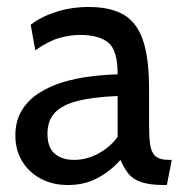

<svg xmlns="http://www.w3.org/2000/svg" viewBox="-20 -520 520 550"><path d="M175 10Q130 10 96 -8.5Q62 -27 43 -59Q24 -91 24 -132Q24 -173 42 -203Q60 -233 91 -253Q122 -273 160 -284.5Q198 -296 239 -301Q280 -306 317 -307Q317 -377 289.5 -398.5Q262 -420 210 -420Q182 -420 151 -411.5Q120 -403 81 -376L68 -449Q97 -472 141 -486Q185 -500 234 -500Q296 -500 334 -478Q372 -456 389.5 -405Q407 -354 407 -265V-165Q407 -130 410 -107Q413 -84 425 -73Q437 -62 463 -62H472L458 10H451Q408 10 384 1.5Q360 -7 347.5 -23Q335 -39 325 -62Q297 -30 259.5 -10Q222 10 175 10ZM192 -62Q228 -62 261.5 -80Q295 -98 317 -128V-245Q245 -242 201 -230.5Q157 -219 136.5 -196.5Q116 -174 116 -137Q116 -97 137 -79.5Q158 -62 192 -62Z"/></svg>

Font: Cabin VF Beta
Style: Regular
Weight: 400
Designer: Pablo Impallari
Foundry: Pablo Impallari. http://www.impallari.com Igino Marini. http://www.ikern.com
Version: Version 2.200